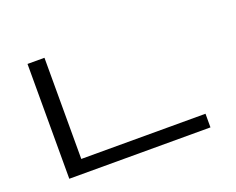

<svg xmlns="http://www.w3.org/2000/svg" viewBox="-102 -801 1204 979"><g transform="rotate(-20 500.0 -311.5)"><path d="M122 0V-623H214V-74H888V0Z"/></g></svg>

Font: Inconsolata UltraExpanded Thin
Style: Regular
Weight: 100
Width: 9
Monospace: yes
Designer: Raph Levien, Cyreal, Brenton Simpson
Foundry: Raph Levien, Cyreal, Google
Version: Version 3.100; ttfautohint (v1.8.4.7-5d5b)